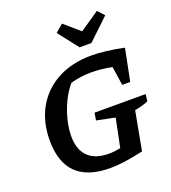

<svg xmlns="http://www.w3.org/2000/svg" viewBox="-161 -1023 1028 1152"><g transform="rotate(-20 353.5 -447.0)"><path d="M345 10Q59 10 59 -269Q59 -388 109.5 -477Q160 -566 252 -615Q344 -664 467 -664Q508 -664 563.5 -657.5Q619 -651 674 -639L633 -435H582L564 -555Q497 -569 432 -569Q365 -569 300 -551Q267 -513 242 -461.5Q217 -410 203 -354.5Q189 -299 189 -249Q189 -163 234.5 -118.5Q280 -74 367 -74Q400 -74 441 -82L478 -264L361 -288L369 -335H695L690 -291Q658 -276 603 -266L557 -19Q488 -4 438 3Q388 10 345 10ZM419 -734 319 -862 368 -904 466 -819 591 -904 629 -862 494 -734Z"/></g></svg>

Font: Piazzolla SemiBold
Style: Italic
Weight: 600
Italic angle: -11.3°
Designer: Juan Pablo del Peral
Foundry: Huerta Tipografica
Version: Version 1.330